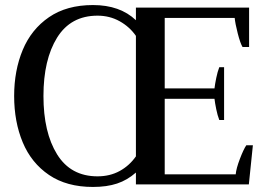

<svg xmlns="http://www.w3.org/2000/svg" viewBox="-20 -730 1066 760"><path d="M36 -350Q36 -451 70 -532.5Q104 -614 174 -662Q244 -710 348 -710Q455 -710 518 -650V-700H966V-544H940Q931 -559 921 -598Q911 -637 909 -659H632V-380H829Q831 -397 836 -421.5Q841 -446 848 -464H867V-255H848Q841 -273 836 -297.5Q831 -322 829 -339H632V-40H913Q915 -63 929.5 -101Q944 -139 955 -155H981L965 0H518V-47Q484 -17 443.5 -3.5Q403 10 348 10Q244 10 174 -37.5Q104 -85 70 -166.5Q36 -248 36 -350ZM518 -111V-588Q493 -624 453.5 -646Q414 -668 366 -668Q260 -668 206 -581Q152 -494 152 -350Q152 -206 206 -119Q260 -32 366 -32Q415 -32 453.5 -53Q492 -74 518 -111Z"/></svg>

Font: Trirong Medium
Style: Regular
Weight: 500
Designer: Katatrad Team
Foundry: CadsonDemak
Version: Version 1.001